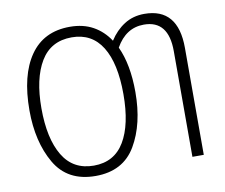

<svg xmlns="http://www.w3.org/2000/svg" viewBox="-80 -824 1094 932"><g transform="rotate(-10 467.0 -357.5)"><path d="M116 -359Q116 -505 166.5 -589Q217 -673 320 -673Q419 -673 469.5 -591.5Q520 -510 520 -358Q520 -208 470 -124.5Q420 -41 319 -41Q217 -41 166.5 -125.5Q116 -210 116 -359ZM579 -358Q579 -494 537 -584Q587 -673 676 -673Q797 -673 797 -521V0H853V-527Q853 -724 687 -724Q631 -724 588 -696.5Q545 -669 515 -622Q483 -671 434.5 -698Q386 -725 320 -725Q191 -725 124 -628.5Q57 -532 57 -359Q57 -204 119 -97Q181 10 319 10Q455 10 517 -95.5Q579 -201 579 -358Z"/></g></svg>

Font: Noto Sans UI SemiCondensed Light
Style: Regular
Weight: 300
Width: 4
Designer: Monotype Design Team
Foundry: Monotype Imaging Inc.
Version: Version 1.901